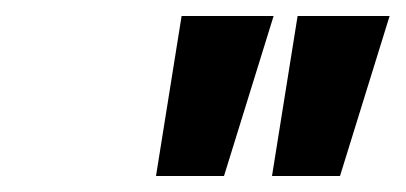

<svg xmlns="http://www.w3.org/2000/svg" viewBox="-20 -720 507 240"><path d="M467 -700H352L320 -500H405ZM322 -700H207L175 -500H260Z"/></svg>

Font: Pfennig
Style: BoldItalic
Weight: 700
Italic angle: -13°
Version: Version 20100423